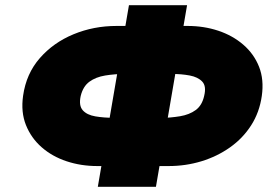

<svg xmlns="http://www.w3.org/2000/svg" viewBox="-20 -720 1033 740"><path d="M477 -700 357 0H581L701 -700ZM767 -351Q759 -314 734.5 -296Q710 -278 674 -272Q638 -266 595 -265L418 -266Q380 -266 347.5 -271.5Q315 -277 299 -295Q283 -313 291 -350Q300 -387 324.5 -405Q349 -423 385.5 -429Q422 -435 464 -435H641Q680 -435 711.5 -429Q743 -423 759.5 -405.5Q776 -388 767 -351ZM989 -350Q998 -413 978.5 -462.5Q959 -512 918 -547.5Q877 -583 821.5 -601.5Q766 -620 703 -620H429Q341 -620 263.5 -588Q186 -556 133.5 -496Q81 -436 69 -351Q60 -288 80 -238Q100 -188 140.5 -152.5Q181 -117 236.5 -98.5Q292 -80 355 -80H630Q696 -80 756.5 -98.5Q817 -117 866.5 -152Q916 -187 948 -237Q980 -287 989 -350Z"/></svg>

Font: Jost Black
Style: Italic
Weight: 900
Italic angle: -5°
Version: Version 3.710